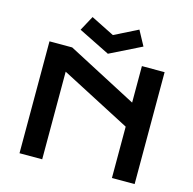

<svg xmlns="http://www.w3.org/2000/svg" viewBox="-136 -1128 1271 1265"><g transform="rotate(15 500.0 -495.5)"><path d="M107.4 -763.2H262.2L737.8 -514.2V-763.2H892.6V0H737.8V-350.1L262.2 -597.7V0H107.4ZM285.6 -890.1 340.3 -991.2 500 -911.1 659.7 -991.2 714.4 -890.1 500 -783.7Z"/></g></svg>

Font: Krona One
Style: Regular
Weight: 400
Version: Version 1.003